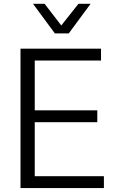

<svg xmlns="http://www.w3.org/2000/svg" viewBox="-20 -959 632 979"><path d="M259.8 -788.6 148.4 -939.5H207.5L292.5 -829.1L379.9 -939.5H441.9L330.6 -788.6ZM84.5 0V-710.9H495.1V-650.4H157.2V-396.5H476.1V-335.9H157.2V-60.5H509.8V0Z"/></svg>

Font: Ride Light
Style: Regular
Weight: 300
Version: Version 3.000